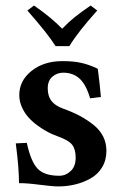

<svg xmlns="http://www.w3.org/2000/svg" viewBox="-20 -665 441 695"><path d="M37.1 -146 77.1 -147.9Q91.3 -81.1 115.7 -54.9Q140.1 -28.8 194.8 -28.8Q217.8 -28.8 235.8 -45.7Q253.9 -62.5 253.9 -94.2Q253.9 -125 240.7 -141.6Q228 -157.7 188 -171.9Q171.4 -177.7 154.3 -186.5Q137.2 -195.3 117.9 -209.2Q98.6 -223.1 84 -239Q69.3 -254.9 59.6 -276.4Q49.8 -297.9 49.8 -320.8Q49.8 -373 94.2 -408.4Q138.7 -443.8 206.1 -443.8Q246.1 -443.8 274.9 -437.3Q303.7 -430.7 334 -416Q341.8 -356.9 345.2 -314L306.2 -309.1Q291.5 -359.4 267.8 -380.6Q244.1 -401.9 209 -401.9Q186.5 -401.9 169.7 -387.5Q152.8 -373 152.8 -345.2Q152.8 -317.9 165.5 -300.5Q178.2 -283.2 208 -272Q243.2 -259.3 269.3 -245.4Q295.4 -231.4 318.4 -213.1Q341.3 -194.8 353.3 -171.1Q365.2 -147.5 365.2 -119.1Q365.2 -85 349.4 -59.1Q333.5 -33.2 307.4 -18.8Q281.2 -4.4 252 2.7Q222.7 9.8 191.9 9.8Q169.4 9.8 122.8 3.7Q76.2 -2.4 48.8 -2Q48.8 -57.1 37.1 -146ZM231 -498H181.2Q153.3 -542.5 79.1 -627L103 -645Q164.1 -603 205.1 -561Q228.5 -585.4 250.5 -603Q272.5 -620.6 308.1 -645L332 -627Q263.7 -551.3 231 -498Z"/></svg>

Font: Linux Libertine G
Style: Semibold
Weight: 600
Designer: Philipp H. Poll
Foundry: Philipp H. Poll
Version: Version 5.1.1